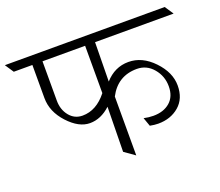

<svg xmlns="http://www.w3.org/2000/svg" viewBox="-165 -837 1144 999"><g transform="rotate(-20 406.5 -337.5)"><path d="M376 -289Q323 -240 262 -240Q201 -240 142 -304Q83 -368 83 -444V-627H-20L-52 -675H833L865 -627H430L427 -410Q481 -471 557 -471Q633 -471 695 -406Q757 -341 757 -268.5Q757 -196 710.5 -156Q664 -116 595 -116Q574 -116 549 -121L532 -169Q559 -163 585 -163Q642 -163 677 -193.5Q712 -224 712 -280.5Q712 -337 676 -379.5Q640 -422 586 -422Q480 -422 430 -326V0L372 -41ZM239 -290Q316 -290 375 -365V-627H139V-409Q139 -359 167 -324.5Q195 -290 239 -290Z"/></g></svg>

Font: Halant Light
Style: Regular
Weight: 300
Designer: Hitesh Malaviya (Devanagari), Satya Rajpurohit (Latin)
Foundry: Indian Type Foundry
Version: Version 1.101;PS 1.0;hotconv 1.0.78;makeotf.lib2.5.61930; tt